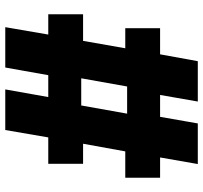

<svg xmlns="http://www.w3.org/2000/svg" viewBox="-41 -729 770 728"><g transform="rotate(90 344.0 -365.0)"><path d="M83 0 111 -163H34V-295H135L163 -455H87V-587H186L212 -730H365L340 -587H423L448 -730H602L577 -587H654V-455H554L525 -295H601V-163H501L473 0H319L348 -163H265L236 0ZM271 -255 249 -288H411L374 -255L417 -496L440 -462H278L314 -496Z"/></g></svg>

Font: M PLUS 1 Thin ExtraBold
Style: Regular
Weight: 800
Version: Version 1.001